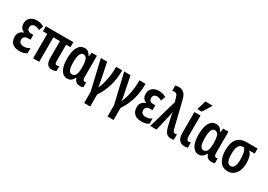

<svg xmlns="http://www.w3.org/2000/svg" viewBox="14 -1811 4265 3055"><g transform="rotate(30 2146.5 -283.0)"><path d="M209 10Q116 10 72.5 -34Q29 -78 29 -150Q29 -210 60 -241.5Q91 -273 127 -282V-286Q88 -298 67 -330.5Q46 -363 46 -409Q46 -473 90.5 -513Q135 -553 211 -553Q243 -553 274.5 -545.5Q306 -538 341 -518L312 -434Q291 -448 269 -455Q247 -462 229 -462Q191 -462 173 -443.5Q155 -425 155 -393Q155 -363 173 -344Q191 -325 232 -325H272V-235H231Q142 -235 142 -162Q142 -124 166.5 -105.5Q191 -87 231 -87Q261 -87 286 -94.5Q311 -102 339 -121V-26Q311 -5 277 2.5Q243 10 209 10Z M799 8Q689 8 689 -147V-450H568V0H456V-450H376V-543H882V-450H802V-149Q802 -117 810.5 -103.5Q819 -90 835 -90Q858 -90 880 -101V-12Q865 -2 843.5 3Q822 8 799 8Z M1083 10Q1010 10 968 -61.5Q926 -133 926 -269Q926 -407 968.5 -480Q1011 -553 1090 -553Q1131 -553 1156.5 -532Q1182 -511 1202 -473H1209L1219 -543H1315V-152Q1315 -86 1350 -86Q1366 -86 1379 -91V-1Q1373 3 1355.5 6.5Q1338 10 1327 10Q1279 10 1251 -9.5Q1223 -29 1210 -74H1203Q1161 10 1083 10ZM1119 -87Q1160 -87 1181.5 -127Q1203 -167 1203 -255V-270Q1203 -366 1183 -411Q1163 -456 1117 -456Q1077 -456 1058.5 -407.5Q1040 -359 1040 -268Q1040 -174 1059 -130.5Q1078 -87 1119 -87Z M1515 210V3L1387 -543H1503L1569 -220Q1575 -190 1579 -165Q1583 -140 1585 -120H1589Q1668 -300 1668 -543H1780Q1780 -387 1743 -259Q1706 -131 1626 -10V210Z M1944 210V3L1816 -543H1932L1998 -220Q2004 -190 2008 -165Q2012 -140 2014 -120H2018Q2097 -300 2097 -543H2209Q2209 -387 2172 -259Q2135 -131 2055 -10V210Z M2451 10Q2358 10 2314.5 -34Q2271 -78 2271 -150Q2271 -210 2302 -241.5Q2333 -273 2369 -282V-286Q2330 -298 2309 -330.5Q2288 -363 2288 -409Q2288 -473 2332.5 -513Q2377 -553 2453 -553Q2485 -553 2516.5 -545.5Q2548 -538 2583 -518L2554 -434Q2533 -448 2511 -455Q2489 -462 2471 -462Q2433 -462 2415 -443.5Q2397 -425 2397 -393Q2397 -363 2415 -344Q2433 -325 2474 -325H2514V-235H2473Q2384 -235 2384 -162Q2384 -124 2408.5 -105.5Q2433 -87 2473 -87Q2503 -87 2528 -94.5Q2553 -102 2581 -121V-26Q2553 -5 2519 2.5Q2485 10 2451 10Z M2992 10Q2936 10 2905.5 -23.5Q2875 -57 2856 -136L2823 -279Q2819 -299 2815 -321.5Q2811 -344 2808 -366H2804Q2803 -349 2800.5 -334Q2798 -319 2795 -306L2724 0H2608L2757 -522L2737 -594Q2725 -637 2709 -651Q2693 -665 2669 -665Q2659 -665 2649 -663Q2639 -661 2631 -658V-757Q2655 -764 2691 -765Q2748 -766 2786.5 -733.5Q2825 -701 2845 -619L2960 -153Q2968 -118 2980 -104Q2992 -90 3012 -90Q3030 -90 3043 -95V2Q3021 10 2992 10Z M3238 10Q3175 9 3140.5 -32.5Q3106 -74 3106 -162V-543H3218V-166Q3218 -89 3262 -89Q3280 -89 3300 -97V0Q3273 10 3238 10ZM3126 -606V-618L3174 -776H3303V-767L3204 -606Z M3499 10Q3426 10 3384 -61.5Q3342 -133 3342 -269Q3342 -407 3384.5 -480Q3427 -553 3506 -553Q3547 -553 3572.5 -532Q3598 -511 3618 -473H3625L3635 -543H3731V-152Q3731 -86 3766 -86Q3782 -86 3795 -91V-1Q3789 3 3771.5 6.5Q3754 10 3743 10Q3695 10 3667 -9.5Q3639 -29 3626 -74H3619Q3577 10 3499 10ZM3535 -87Q3576 -87 3597.5 -127Q3619 -167 3619 -255V-270Q3619 -366 3599 -411Q3579 -456 3533 -456Q3493 -456 3474.5 -407.5Q3456 -359 3456 -268Q3456 -174 3475 -130.5Q3494 -87 3535 -87Z M4033 10Q3937 10 3886.5 -64.5Q3836 -139 3836 -262Q3836 -407 3895 -475Q3954 -543 4069 -543H4267V-450H4167Q4203 -414 4217 -363.5Q4231 -313 4231 -253Q4231 -174 4207 -114.5Q4183 -55 4138.5 -22.5Q4094 10 4033 10ZM4032 -85Q4118 -85 4118 -255Q4118 -307 4109.5 -361Q4101 -415 4072 -450H4059Q4001 -450 3975 -403Q3949 -356 3949 -257Q3949 -85 4032 -85Z"/></g></svg>

Font: Noto Sans ExtraCondensed SemiBold
Style: Regular
Weight: 600
Width: 2
Designer: Monotype Design Team
Foundry: Monotype Imaging Inc.
Version: Version 2.013; ttfautohint (v1.8.4.7-5d5b)